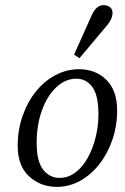

<svg xmlns="http://www.w3.org/2000/svg" viewBox="-20 -718 488 749"><path d="M202 11Q138 11 93.5 -30Q49 -71 49 -149Q49 -211 68 -265.5Q87 -320 120 -361Q153 -402 196.5 -425Q240 -448 288 -448Q353 -448 395 -406.5Q437 -365 437 -287Q437 -227 418.5 -173Q400 -119 367.5 -77.5Q335 -36 292.5 -12.5Q250 11 202 11ZM212 -24Q246 -24 274 -45Q302 -66 322 -102Q342 -138 353 -182Q364 -226 364 -272Q364 -347 340 -379Q316 -411 278 -411Q235 -411 199.5 -377.5Q164 -344 143.5 -287Q123 -230 123 -161Q123 -88 148.5 -56Q174 -24 212 -24ZM269 -505Q286 -543 303.5 -582Q321 -621 338 -659Q346 -677 357.5 -687.5Q369 -698 384 -698Q398 -698 408.5 -690.5Q419 -683 419 -667Q419 -646 400 -622Q372 -589 345 -556.5Q318 -524 290 -491Z"/></svg>

Font: Lisu Bosa ExtraLight
Style: Italic
Weight: 200
Italic angle: -19°
Designer: David Morse, Annie Olsen, Victor Gaultney, Frank Grießhammer (Latin)
Foundry: SIL International
Version: Version 2.000